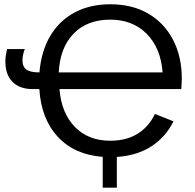

<svg xmlns="http://www.w3.org/2000/svg" viewBox="-20 -718 901 889"><path d="M255.4 -305.7Q264.2 -194.3 326.7 -130.4Q389.2 -66.4 489.7 -66.4Q565.4 -66.4 617.4 -98.9Q669.4 -131.3 697.3 -190.4L783.2 -156.2Q747.6 -84 681.9 -41Q616.2 2 521 8.8V150.9H455.6V8.3Q325.2 -1.5 248 -84.2Q170.9 -167 162.1 -305.7H129.4Q71.8 -305.7 38.3 -338.6Q4.9 -371.6 4.9 -433.6Q4.9 -461.4 13.2 -490.7H94.7Q84 -462.9 84 -437.5Q84 -410.2 101.3 -396.5Q118.7 -382.8 162.6 -382.8Q170.9 -481.4 212.9 -552Q254.9 -622.6 325.9 -660.4Q397 -698.2 490.7 -698.2Q593.8 -698.2 668 -654.1Q742.2 -609.9 782 -532.2Q821.8 -454.6 821.8 -354Q821.8 -345.2 821 -333.3Q820.3 -321.3 819.3 -305.7ZM490.7 -627Q383.3 -627 320.6 -562Q257.8 -497.1 252 -382.8H732.9Q724.1 -496.6 658.9 -561.8Q593.8 -627 490.7 -627Z"/></svg>

Font: Arimo
Style: Regular
Weight: 400
Designer: Steve Matteson
Foundry: Monotype Imaging Inc.
Version: Version 1.33